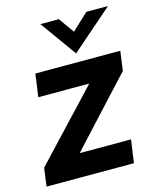

<svg xmlns="http://www.w3.org/2000/svg" viewBox="-107 -771 685 844"><g transform="rotate(-15 236.0 -348.5)"><path d="M-0.5 0H397L412 -104.5H178L455 -404.5L467 -493H80.5L66 -389H298L10.5 -83ZM158 -697 276.5 -532 466 -697H367.5L292 -626.5L242 -697Z"/></g></svg>

Font: HK Grotesk
Style: Bold Italic
Weight: 700
Italic angle: -16°
Designer: Alfredo Marco Pradil
Foundry: Hanken Design Co.
Version: Version 3.001;FEAKit 1.0